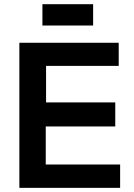

<svg xmlns="http://www.w3.org/2000/svg" viewBox="-20 -904 644 924"><path d="M551.3 -698.2V-586.9H201.7V-411.1H534.7V-295.4H200.2V-112.3H558.1V0H73.2V-698.2ZM428.2 -883.8V-781.2H184.1V-883.8Z"/></svg>

Font: Voltera
Style: Bold
Weight: 700
Designer: Bernd Montag
Version: Version 1.301